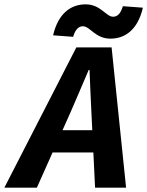

<svg xmlns="http://www.w3.org/2000/svg" viewBox="-63 -872 684 892"><path d="M-42.8 0H108.2L266.1 -353.7C294.9 -419.3 321.4 -482.6 349 -547H353C355.7 -480.3 358.1 -417.4 361.5 -353.2L378.7 0H522.8L455.5 -651.7H291.6L-42.8 0ZM120.4 -163.6H419.6L442.9 -267.2H144.8L120.4 -163.6ZM449.7 -692.4C519.1 -692.4 577.6 -735 600.8 -836.3L507.8 -843.2C497 -806.7 481.1 -794.3 462.3 -794.3C429.5 -794.3 404.6 -851.8 334.9 -851.8C265.5 -851.8 207 -809 183.7 -707.9L276.7 -701C287.5 -737.5 303.8 -750 322.3 -750C355 -750 380.2 -692.4 449.7 -692.4Z"/></svg>

Font: Source Code Variable
Style: Italic
Weight: 400
Italic angle: -11°
Monospace: yes
Designer: Paul D. Hunt, Teo Tuominen
Foundry: Adobe Systems Incorporated
Version: Version 1.005;PS 1.0;hotconv 16.6.54;makeotf.lib2.5.65590